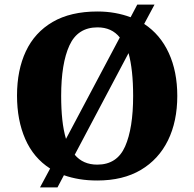

<svg xmlns="http://www.w3.org/2000/svg" viewBox="-20 -775 845 835"><path d="M198 -42Q126 -88 90 -170Q54 -252 54 -359Q54 -470 92.5 -552Q131 -634 209 -679.5Q287 -725 404 -725Q444 -725 480 -718.5Q516 -712 548 -700L577 -755H652L607 -671Q677 -625 714 -544.5Q751 -464 751 -358Q751 -247 710.5 -164.5Q670 -82 592.5 -36Q515 10 403 10Q361 10 325 4Q289 -2 258 -13L230 40H154ZM501 -612Q466 -656 404 -656Q318 -656 282 -577.5Q246 -499 246 -358Q246 -301 251 -254.5Q256 -208 267 -171ZM403 -59Q489 -59 524 -138Q559 -217 559 -358Q559 -472 539 -544L305 -102Q341 -59 403 -59Z"/></svg>

Font: Noto Serif Sinhala ExtraBold
Style: Regular
Weight: 800
Designer: Jelle Bosma - Monotype Design Team
Foundry: Monotype Imaging Inc.
Version: Version 2.007; ttfautohint (v1.8.4.7-5d5b)